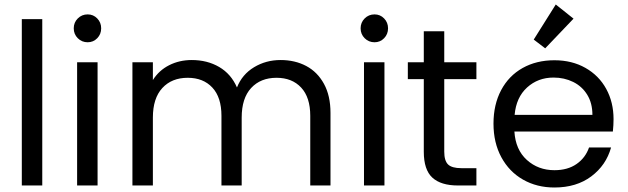

<svg xmlns="http://www.w3.org/2000/svg" viewBox="-20 -825 2792 854"><path d="M168 -740V0H77V-740Z M370 -637Q344 -637 326 -655Q308 -673 308 -699Q308 -725 326 -743Q344 -761 370 -761Q395 -761 412.5 -743Q430 -725 430 -699Q430 -673 412.5 -655Q395 -637 370 -637ZM414 -548V0H323V-548Z M1228 -558Q1292 -558 1342 -531.5Q1392 -505 1421 -452Q1450 -399 1450 -323V0H1360V-310Q1360 -392 1319.5 -435.5Q1279 -479 1210 -479Q1139 -479 1097 -433.5Q1055 -388 1055 -302V0H965V-310Q965 -392 924.5 -435.5Q884 -479 815 -479Q744 -479 702 -433.5Q660 -388 660 -302V0H569V-548H660V-469Q687 -512 732.5 -535Q778 -558 833 -558Q902 -558 955 -527Q1008 -496 1034 -436Q1057 -494 1110 -526Q1163 -558 1228 -558Z M1646 -637Q1620 -637 1602 -655Q1584 -673 1584 -699Q1584 -725 1602 -743Q1620 -761 1646 -761Q1671 -761 1688.5 -743Q1706 -725 1706 -699Q1706 -673 1688.5 -655Q1671 -637 1646 -637ZM1690 -548V0H1599V-548Z M1956 -473V-150Q1956 -110 1973 -93.5Q1990 -77 2032 -77H2099V0H2017Q1941 0 1903 -35Q1865 -70 1865 -150V-473H1794V-548H1865V-686H1956V-548H2099V-473Z M2709 -295Q2709 -269 2706 -240H2268Q2273 -159 2323.5 -113.5Q2374 -68 2446 -68Q2505 -68 2544.5 -95.5Q2584 -123 2600 -169H2698Q2676 -90 2610 -40.5Q2544 9 2446 9Q2368 9 2306.5 -26Q2245 -61 2210 -125.5Q2175 -190 2175 -275Q2175 -360 2209 -424Q2243 -488 2304.5 -522.5Q2366 -557 2446 -557Q2524 -557 2584 -523Q2644 -489 2676.5 -429.5Q2709 -370 2709 -295ZM2615 -314Q2615 -366 2592 -403.5Q2569 -441 2529.5 -460.5Q2490 -480 2442 -480Q2373 -480 2324.5 -436Q2276 -392 2269 -314ZM2354 -649 2452 -805 2531 -742 2405 -610Z"/></svg>

Font: Fz Poppins
Style: Regular
Weight: 400
Designer: Ninad Kale (Devanagari), Jonny Pinhorn (Latin)
Foundry: Indian Type Foundry
Version: Vit hóa bi Vntype.Com & FontZin.Com